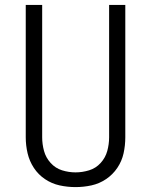

<svg xmlns="http://www.w3.org/2000/svg" viewBox="-20 -755 616 783"><path d="M288 8Q321 8 353 1Q385 -6 412.5 -24.5Q440 -43 458.5 -70.5Q477 -98 484 -130Q491 -162 491 -195V-735H425V-195Q425 -167 417.5 -139.5Q410 -112 390.5 -90.5Q371 -69 343.5 -60.5Q316 -52 288 -52Q260 -52 233 -60.5Q206 -69 186.5 -90.5Q167 -112 159.5 -139.5Q152 -167 152 -195V-735H85V-195Q85 -162 92.5 -130Q100 -98 118 -70.5Q136 -43 163.5 -24.5Q191 -6 223 1Q255 8 288 8Z"/></svg>

Font: Iosevka Sparkle Light
Style: Regular
Weight: 300
Designer: Belleve Invis
Foundry: Belleve Invis
Version: Version 4.5.0; ttfautohint (v1.8.3)